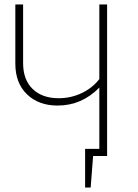

<svg xmlns="http://www.w3.org/2000/svg" viewBox="-20 -702 621 864"><path d="M462 -682V0H399L388 142H363V-32H427V-308Q348 -227 239 -227Q154 -227 101.5 -277.5Q49 -328 49 -416V-682H84V-418Q84 -343 127 -301.5Q170 -260 244 -260Q299 -260 347.5 -283Q396 -306 427 -346V-682Z"/></svg>

Font: FiraSans
Style: Regular
Weight: 200
Designer: Carrois Corporate & Edenspiekermann AG
Foundry: Carrois Corporate GbR & Edenspiekermann AG
Version: Version 3.106;PS 003.106;hotconv 1.0.70;makeotf.lib2.5.58329